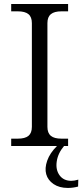

<svg xmlns="http://www.w3.org/2000/svg" viewBox="-20 -720 406 947"><path d="M213.9 -94.2Q213.9 -64 230.7 -50Q247.6 -36.1 283.2 -36.1H315.9V0H295.9Q265.6 36.1 259.8 76.7Q253.9 117.2 273.7 144.5Q293.5 171.9 332 171.9Q346.7 171.9 366.2 166L365.2 200.2Q339.8 207 314.9 207Q272.5 207 244.4 188Q216.3 168.9 208 139.4Q199.7 109.9 212.9 72.3Q226.1 34.7 261.2 0H35.2V-36.1H67.9Q103.5 -36.1 120.4 -50Q137.2 -64 137.2 -94.2V-606Q137.2 -636.2 120.4 -650.1Q103.5 -664.1 67.9 -664.1H35.2V-700.2H315.9V-664.1H283.2Q247.6 -664.1 230.7 -650.1Q213.9 -636.2 213.9 -606Z"/></svg>

Font: LT Superior Serif
Style: Regular
Weight: 400
Designer: Daniel Lyons
Foundry: LyonsType
Version: Version 2.120;FEAKit 1.0